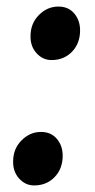

<svg xmlns="http://www.w3.org/2000/svg" viewBox="-20 -557 288 585"><path d="M73 -447Q73 -485.5 98.5 -511.2Q124 -537 158 -537Q188.5 -537 206.2 -516Q224 -495 224 -464.5Q224 -425 199.5 -399.5Q175 -374 137 -374Q110.5 -374 91.5 -394.8Q72.5 -415.5 73 -447ZM20 -65Q20 -103.5 45.5 -129.2Q71 -155 105 -155Q135.5 -155 153.2 -134Q171 -113 171 -82.5Q171 -43 146.5 -17.5Q122 8 84 8Q57.5 8 38.5 -12.8Q19.5 -33.5 20 -65Z"/></svg>

Font: Merriweather Light 18pt ExtraBold
Style: Italic
Weight: 800
Italic angle: -7.8°
Version: Version 2.101